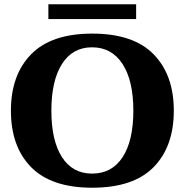

<svg xmlns="http://www.w3.org/2000/svg" viewBox="-20 -867 863 897"><path d="M206 -847H616V-778H206ZM31 -350Q31 -517 125.5 -613.5Q220 -710 411 -710Q603 -710 697.5 -613.5Q792 -517 792 -350Q792 -182 697.5 -86Q603 10 411 10Q220 10 125.5 -86Q31 -182 31 -350ZM603 -350Q603 -490 552.5 -568Q502 -646 410 -646Q319 -646 269.5 -568Q220 -490 220 -350Q220 -210 269.5 -133Q319 -56 410 -56Q503 -56 553 -133Q603 -210 603 -350Z"/></svg>

Font: Taviraj Bold
Style: Regular
Weight: 700
Designer: Katatrad Team
Foundry: CadsonDemak
Version: Version 1.030